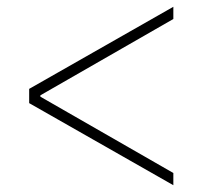

<svg xmlns="http://www.w3.org/2000/svg" viewBox="-20 -573 640 566"><path d="M491 -27 66 -269V-311L491 -553V-517L99 -292V-288L491 -63Z"/></svg>

Font: M PLUS Code Latin Expanded ExtraLight
Style: Regular
Weight: 250
Width: 7
Designer: Coji Morishita
Foundry: UNDERFOREST DESIGN
Version: Version 1.002; ttfautohint (v1.8.3)